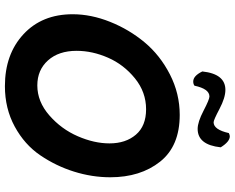

<svg xmlns="http://www.w3.org/2000/svg" viewBox="-107 -839 956 782"><g transform="rotate(90 371.0 -448.0)"><path d="M38 -266Q38 -341 69 -418.5Q100 -496 152.5 -559Q205 -622 283 -662Q361 -702 448 -702Q575 -702 638.5 -622Q702 -542 702 -419Q702 -345 679 -271.5Q656 -198 612.5 -134Q569 -70 495.5 -30Q422 10 331 10Q201 10 119.5 -65.5Q38 -141 38 -266ZM187 -282Q187 -209 226 -165.5Q265 -122 328 -122Q394 -122 450 -171Q506 -220 535 -287Q564 -354 564 -416Q564 -482 528.5 -523.5Q493 -565 425 -565Q355 -565 299 -519.5Q243 -474 215 -410Q187 -346 187 -282ZM271 -794Q281 -888 346 -888Q378 -888 423.5 -864Q469 -840 478 -840Q508 -840 522 -902Q530 -906 535 -906Q557 -906 580 -869Q570 -775 505 -775Q477 -775 431 -799Q385 -823 373 -823Q342 -823 329 -762Q322 -757 312 -757Q289 -757 271 -794Z"/></g></svg>

Font: Gorditas
Style: Regular
Weight: 400
Designer: Gustavo Dipre (gbrenda1987@gmail.com)
Foundry: Gustavo Dipre (gbrenda1987@gmail.com)
Version: Version 1.001